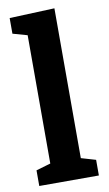

<svg xmlns="http://www.w3.org/2000/svg" viewBox="-88 -822 490 867"><g transform="rotate(-10 156.5 -389.0)"><path d="M226.3 -81.7 216 -94.3 293 -71.7V0H19.7V-71.7L96.7 -94.3L86.3 -81.7V-687L95.3 -677L19.7 -698.3V-770L226.3 -778.3Z"/></g></svg>

Font: Bitter Thin
Style: Regular
Weight: 100
Designer: Sol Matas, and Bitter project Authors
Foundry: Sol Matas
Version: Version 2.002